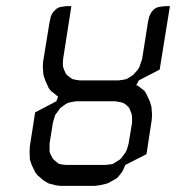

<svg xmlns="http://www.w3.org/2000/svg" viewBox="-20 -604 572 624"><path d="M76.2 -110.8 77.1 -128.9 94.2 -238.8 163.1 -274.9 168.9 -290 166 -292 145 -309.1 138.2 -317.9 127 -342.8 121.1 -360.8 119.1 -386.2 120.1 -403.8 141.1 -532.2 145 -549.8 148.9 -559.1 153.8 -565.9 163.1 -575.2 171.9 -580.1 180.2 -582 195.8 -584H211.9L185.1 -412.1L184.1 -395L185.1 -386.2L188 -377.9L193.8 -365.2L196.8 -360.8L208 -352.1L214.8 -347.2L223.1 -345.2L237.8 -342.8H366.2L382.8 -345.2L391.1 -347.2L399.9 -352.1L413.1 -360.8L417 -365.2L428.2 -377.9L433.1 -386.2L436 -395L441.9 -412.1L460.9 -532.2L464.8 -549.8L469.2 -559.1L473.1 -565.9L481.9 -575.2L491.2 -580.1L500 -582L516.1 -584H532.2L499 -377.9L431.2 -342.8L422.9 -327.1L428.2 -325.2L449.2 -309.1L455.1 -299.8L466.8 -274.9L472.2 -256.8L474.1 -231.9L473.1 -213.9L456.1 -103L387.2 -67.9L379.9 -50.8L375 -43L363.8 -28.8L359.9 -24.9L346.2 -17.1L329.1 -7.8L304.2 -2L288.1 0H175.8L160.2 -2L138.2 -7.8L122.1 -17.1L102.1 -34.2L95.2 -43L83 -67.9L77.1 -85.9ZM141.1 -110.8 144 -103 150.9 -89.8 153.8 -85.9 164.1 -77.1 170.9 -71.8 179.2 -69.8 194.8 -67.9H321.8L338.9 -69.8L348.1 -71.8L356 -77.1L370.1 -85.9L374 -89.8L383.8 -103L389.2 -110.8L393.1 -120.1L397.9 -137.2L409.2 -205.1V-223.1L408.2 -231.9L405.8 -238.8L399.9 -252.9L397 -256.8L386.2 -266.1L378.9 -270L371.1 -272L355 -274.9H227.1L210.9 -272L202.1 -270L193.8 -266.1L181.2 -256.8L175.8 -252.9L166 -238.8L160.2 -231.9L157.2 -223.1L151.9 -205.1L141.1 -137.2V-120.1Z"/></svg>

Font: Petahja
Style: Italic
Weight: 400
Designer: T. Christopher White
Version: Version 1.1